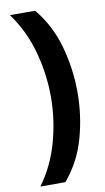

<svg xmlns="http://www.w3.org/2000/svg" viewBox="-97 -772 531 975"><g transform="rotate(-10 168.0 -284.0)"><path d="M298 -280Q298 -159 265.5 -44.5Q233 70 158 158H29Q97 66 129 -49.5Q161 -165 161 -281Q161 -400 129 -516Q97 -632 28 -726H158Q233 -635 265.5 -518.5Q298 -402 298 -280Z"/></g></svg>

Font: Noto Sans Thai Looped
Style: Bold
Weight: 700
Designer: Sasikarn Vongin, Ben Mitchell
Foundry: The Fontpad Ltd
Version: Version 1.001; ttfautohint (v1.8.4.7-5d5b)